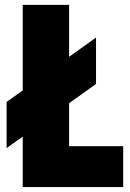

<svg xmlns="http://www.w3.org/2000/svg" viewBox="-20 -760 527 780"><path d="M6.8 -158.2Q23.4 -169.9 72.3 -205.1Q72.3 -153.3 72.3 0Q173.8 0 480.5 0Q480.5 -41 480.5 -166Q424.8 -166 260.7 -166Q260.7 -210 260.7 -340.8Q288.1 -360.4 370.1 -418.9Q370.1 -465.8 370.1 -607.4Q342.8 -587.9 260.7 -529.3Q260.7 -582 260.7 -740.2Q213.9 -740.2 72.3 -740.2Q72.3 -653.3 72.3 -392.6Q55.7 -380.9 6.8 -345.7Q6.8 -334 6.8 -298.8Q6.8 -263.7 6.8 -158.2Z"/></svg>

Font: Avakin
Style: Bold
Weight: 700
Designer: Herb Lubalin, Tom Carnase, Ed Benguiat, Adobe Type Staff
Version: Version 1.0